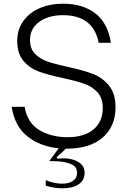

<svg xmlns="http://www.w3.org/2000/svg" viewBox="-20 -793 693 1037"><path d="M285 56 292 65Q307 62 323 62Q340 62 356 65Q391 71 414 89.5Q437 108 437 140Q437 181 404.5 202.5Q372 224 318 224Q275 224 227 210V180Q273 199 315 199Q353 199 374.5 184Q396 169 396 141Q396 111 372 97.5Q348 84 303 79Q275 77 246 77L297 8Q196 -2 127.5 -57Q59 -112 43 -216H113Q128 -129 192.5 -90.5Q257 -52 344 -52Q435 -52 485 -94Q535 -136 535 -210Q535 -264 506 -295Q477 -326 434 -341Q391 -356 318 -372Q237 -389 188.5 -407Q140 -425 106.5 -464.5Q73 -504 73 -572Q73 -632 105 -678Q137 -724 193.5 -748.5Q250 -773 321 -773Q426 -773 494 -721.5Q562 -670 579 -562H513Q484 -711 320 -711Q241 -711 191.5 -674.5Q142 -638 142 -577Q142 -530 169 -502.5Q196 -475 236 -461Q276 -447 345 -432Q428 -414 480 -394.5Q532 -375 568 -331.5Q604 -288 604 -213Q604 -111 535 -50.5Q466 10 339 10H335Q312 35 285 56Z"/></svg>

Font: Open Sauce Sans Light
Style: Regular
Weight: 300
Designer: Alfredo Marco Pradil
Foundry: Creative Sauce Fz LLC
Version: Version 1.477